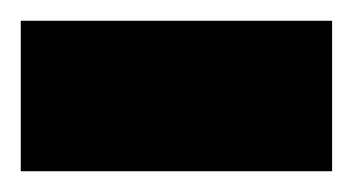

<svg xmlns="http://www.w3.org/2000/svg" viewBox="-20 -678 340 185"><path d="M0 -513V-658H300V-513Z"/></svg>

Font: Arapey Black
Style: Regular
Weight: 900
Designer: Eduardo Rodriguez Tunni
Foundry: Eduardo Rodriguez Tunni
Version: Version 4.000